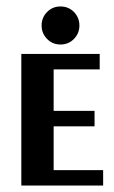

<svg xmlns="http://www.w3.org/2000/svg" viewBox="-20 -577 354 597"><path d="M168.1 -438.6Q193.1 -438.6 210 -456Q226.9 -473.3 226.9 -497.8Q226.9 -522.2 210 -539.6Q193.1 -556.9 168.1 -556.9Q143.2 -556.9 126.3 -539.6Q109.4 -522.2 109.4 -497.8Q109.4 -473.3 126.3 -456Q143.2 -438.6 168.1 -438.6ZM300.7 -48H146.8V-184.2H274V-232.2H146.8V-361.2H290V-409.3H46.3V0H300.7Z"/></svg>

Font: Gidugu
Style: Regular
Weight: 400
Designer: Purushoth Kumar Guthula
Foundry: Silicon Andhra, USA.
Version: Version 1.0.5; ttfautohint (v1.2.25-373a) -l 7 -r 28 -G 50 -